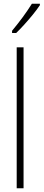

<svg xmlns="http://www.w3.org/2000/svg" viewBox="-20 -1015 235 1035"><path d="M107 0H70V-760H107ZM195 -987Q179 -963 156.5 -935.5Q134 -908 110 -881.5Q86 -855 67 -837H45V-849Q78 -889 103 -923Q128 -957 152 -995H195Z"/></svg>

Font: Noto Sans Gujarati ExtraCondensed ExtraLight
Style: Regular
Weight: 200
Width: 2
Designer: Jelle Bosma - Monotype Design Team, Universal Thirst
Foundry: Monotype Imaging Inc.
Version: Version 2.106; ttfautohint (v1.8.4.7-5d5b)